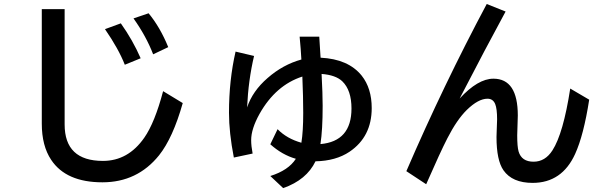

<svg xmlns="http://www.w3.org/2000/svg" viewBox="-20 -860 3040 969"><path d="M190.9 -814H306.2V-231.9Q306.2 -47.9 499.5 -47.9Q627 -47.9 708.5 -165.5Q761.2 -241.2 803.2 -399.9L902.3 -339.8Q852.5 -163.6 782.7 -76.2Q672.9 60.1 497.1 60.1Q313.5 60.1 238.3 -53.2Q190.9 -124 190.9 -235.8ZM609.9 -533.2Q578.6 -613.3 509.8 -712.9L589.8 -742.2Q649.9 -657.7 689.9 -565.9ZM752.9 -585.9Q717.8 -677.2 653.8 -767.1L730 -793Q788.1 -722.7 829.1 -622.1Z M1262.2 -577.6Q1233.4 -456.1 1227.1 -317.9Q1254.4 -400.4 1330.6 -466.3Q1408.2 -534.2 1501 -559.6Q1498.5 -609.4 1492.2 -674.8H1591.3Q1594.2 -639.2 1597.2 -579.6L1598.1 -568.8Q1737.8 -562 1805.2 -478.5Q1856 -414.6 1856 -314.5Q1856 -169.9 1744.1 -94.2Q1675.3 -47.9 1572.3 -45.9Q1527.3 47.9 1409.2 89.4L1344.2 28.3Q1436 -0.5 1473.1 -58.6Q1404.3 -78.1 1344.2 -131.8L1380.9 -208Q1427.7 -160.2 1501 -139.6Q1510.3 -195.8 1510.3 -290.5Q1510.3 -370.6 1505.9 -473.6Q1371.6 -430.2 1290 -285.6Q1247.6 -209.5 1247.6 -152.8Q1247.6 -123.5 1254.9 -85L1160.2 -64.9Q1135.7 -190.4 1135.7 -291.5Q1135.7 -455.1 1168.9 -599.6ZM1603 -486.8Q1608.4 -386.2 1608.4 -325.7Q1608.4 -203.6 1597.2 -132.8Q1753.9 -146.5 1753.9 -312.5Q1753.9 -404.8 1707.5 -449.7Q1674.3 -481.4 1603 -486.8Z M2030.8 3.9Q2219.2 -432.6 2436.5 -839.8L2531.7 -801.8Q2433.6 -621.6 2299.8 -362.8Q2392.1 -462.9 2470.2 -462.9Q2593.3 -462.9 2593.3 -277.3Q2593.3 -263.7 2592.3 -243.7Q2590.3 -201.2 2590.3 -176.8Q2590.3 -119.6 2597.2 -95.7Q2612.3 -43.9 2672.9 -43.9Q2731.4 -43.9 2768.1 -101.1Q2822.8 -186 2857.9 -413.1L2953.6 -356.9Q2925.8 -177.7 2882.8 -83.5Q2816.4 63 2668 63Q2565.4 63 2521 -0.5Q2485.8 -50.8 2485.8 -168.5Q2485.8 -178.7 2486.8 -199.7Q2488.8 -240.7 2488.8 -257.8Q2488.8 -311.5 2479 -335.4Q2467.8 -361.8 2440.4 -361.8Q2394 -361.8 2335.9 -305.2Q2286.1 -256.3 2237.8 -162.1Q2202.6 -93.8 2130.9 69.8Z"/></svg>

Font: BIZ UDGothic
Style: Bold
Weight: 700
Monospace: yes
Designer: TypeBank Co., Ltd.
Foundry: Morisawa Inc.
Version: Version 1.05